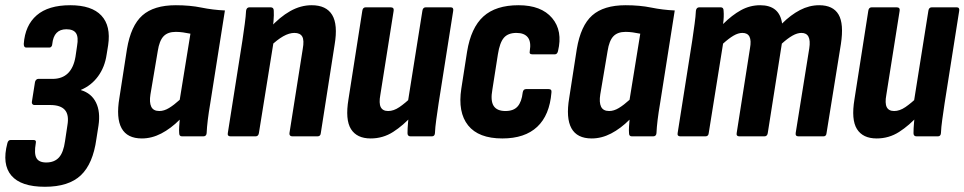

<svg xmlns="http://www.w3.org/2000/svg" viewBox="-40 -522 3692 735"><path d="M132 193Q40 193 3.5 150Q-33 107 -12 27Q-9 14 0 14H89Q100 14 97 26Q90 66 99.5 83Q109 100 137 100Q168 100 185.5 81Q203 62 209 18L218 -42Q225 -82 208.5 -101Q192 -120 152 -120H91Q87 -120 84 -123.5Q81 -127 82 -132L94 -208Q95 -213 98.5 -216.5Q102 -220 106 -220H161Q198 -220 220 -241.5Q242 -263 249 -305L255 -346Q261 -380 251 -395Q241 -410 214 -410Q190 -410 176.5 -396Q163 -382 160 -353Q160 -348 157 -344Q154 -340 150 -340H60Q51 -340 51 -354Q56 -425 100.5 -463.5Q145 -502 229 -502Q311 -502 348 -462.5Q385 -423 374 -349L368 -312Q361 -265 335.5 -230Q310 -195 270 -178V-177Q310 -165 327.5 -129.5Q345 -94 337 -41L329 10Q316 105 269.5 149Q223 193 132 193Z M503 8Q447 8 425.5 -31Q404 -70 417 -147L446 -334Q461 -424 505 -463Q549 -502 633 -502Q687 -502 731 -493Q775 -484 821 -482L765 -127Q759 -92 755.5 -63.5Q752 -35 751 -12Q750 0 738 0H657Q646 0 646 -12Q645 -24 646 -37.5Q647 -51 648 -64Q614 -30 577.5 -11Q541 8 503 8ZM570 -97Q588 -97 607 -108.5Q626 -120 648 -140L689 -393Q675 -396 660.5 -398Q646 -400 633 -400Q602 -400 586 -383Q570 -366 564 -327L536 -161Q531 -130 539 -113.5Q547 -97 570 -97Z M1080 0Q1067 0 1068 -12L1119 -335Q1125 -368 1117 -382Q1109 -396 1087 -396Q1067 -396 1044 -383Q1021 -370 994 -344L992 -414Q1031 -457 1071 -479.5Q1111 -502 1153 -502Q1209 -502 1231.5 -465Q1254 -428 1241 -351L1188 -12Q1187 0 1175 0ZM843 0Q830 0 832 -12L888 -367Q893 -401 897 -430.5Q901 -460 902 -481Q904 -494 915 -494H996Q1008 -494 1008 -481Q1009 -465 1007 -441Q1005 -417 1002 -398L1008 -366L951 -12Q949 0 938 0Z M1379 8Q1326 8 1303.5 -28Q1281 -64 1294 -142L1347 -481Q1349 -494 1360 -494H1455Q1469 -494 1467 -481L1416 -159Q1410 -127 1417.5 -112Q1425 -97 1446 -97Q1467 -97 1489 -112Q1511 -127 1537 -152L1539 -81Q1504 -42 1465 -17Q1426 8 1379 8ZM1532 0Q1520 0 1520 -12Q1520 -30 1522 -52.5Q1524 -75 1526 -94L1521 -129L1577 -481Q1579 -494 1590 -494H1685Q1697 -494 1695 -481L1639 -126Q1634 -92 1630 -63.5Q1626 -35 1625 -12Q1624 0 1613 0Z M1883 8Q1792 8 1752 -42Q1712 -92 1726 -183L1748 -324Q1763 -416 1810.5 -459Q1858 -502 1945 -502Q2032 -502 2073.5 -453Q2115 -404 2096 -326Q2093 -314 2084 -314H1998Q1985 -314 1988 -326Q1994 -362 1980.5 -379Q1967 -396 1937 -396Q1905 -396 1889 -377.5Q1873 -359 1866 -314L1845 -180Q1837 -137 1849.5 -117Q1862 -97 1895 -97Q1926 -97 1941.5 -114.5Q1957 -132 1961 -168Q1963 -181 1974 -181H2060Q2073 -181 2071 -168Q2064 -81 2016.5 -36.5Q1969 8 1883 8Z M2225 8Q2169 8 2147.5 -31Q2126 -70 2139 -147L2168 -334Q2183 -424 2227 -463Q2271 -502 2355 -502Q2409 -502 2453 -493Q2497 -484 2543 -482L2487 -127Q2481 -92 2477.5 -63.5Q2474 -35 2473 -12Q2472 0 2460 0H2379Q2368 0 2368 -12Q2367 -24 2368 -37.5Q2369 -51 2370 -64Q2336 -30 2299.5 -11Q2263 8 2225 8ZM2292 -97Q2310 -97 2329 -108.5Q2348 -120 2370 -140L2411 -393Q2397 -396 2382.5 -398Q2368 -400 2355 -400Q2324 -400 2308 -383Q2292 -366 2286 -327L2258 -161Q2253 -130 2261 -113.5Q2269 -97 2292 -97Z M2565 0Q2552 0 2554 -12L2610 -367Q2615 -402 2619 -430.5Q2623 -459 2624 -481Q2626 -494 2637 -494H2719Q2730 -494 2730 -481Q2731 -470 2730.5 -457Q2730 -444 2728 -430Q2762 -464 2796.5 -483Q2831 -502 2870 -502Q2944 -502 2954 -432Q2987 -465 3022.5 -483.5Q3058 -502 3096 -502Q3149 -502 3170 -466.5Q3191 -431 3179 -353L3124 -12Q3123 0 3112 0H3017Q3004 0 3006 -13L3058 -337Q3067 -396 3028 -396Q3012 -396 2993.5 -385.5Q2975 -375 2953 -355L2899 -12Q2897 0 2886 0H2791Q2778 0 2780 -12L2831 -337Q2842 -396 2802 -396Q2786 -396 2768 -385.5Q2750 -375 2728 -355L2673 -12Q2672 0 2660 0Z M3316 8Q3263 8 3240.5 -28Q3218 -64 3231 -142L3284 -481Q3286 -494 3297 -494H3392Q3406 -494 3404 -481L3353 -159Q3347 -127 3354.5 -112Q3362 -97 3383 -97Q3404 -97 3426 -112Q3448 -127 3474 -152L3476 -81Q3441 -42 3402 -17Q3363 8 3316 8ZM3469 0Q3457 0 3457 -12Q3457 -30 3459 -52.5Q3461 -75 3463 -94L3458 -129L3514 -481Q3516 -494 3527 -494H3622Q3634 -494 3632 -481L3576 -126Q3571 -92 3567 -63.5Q3563 -35 3562 -12Q3561 0 3550 0Z"/></svg>

Font: Sofia Sans Condensed ExtraBold
Style: Italic
Weight: 800
Italic angle: -9°
Version: Version 4.100